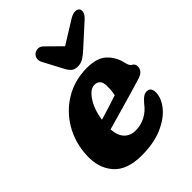

<svg xmlns="http://www.w3.org/2000/svg" viewBox="-206 -800 914 914"><g transform="rotate(-45 251.0 -343.0)"><path d="M465 -152.5Q464 -113.5 432.8 -75.8Q401.5 -38 343.8 -13.2Q286 11.5 205 11.5Q106 11.5 60.8 -41Q15.5 -93.5 20 -176.5Q24 -257.5 62.8 -323.8Q101.5 -390 167 -429.2Q232.5 -468.5 316.5 -468.5Q382.5 -468.5 416 -437.2Q449.5 -406 460.5 -356Q466 -333 475.5 -327.5Q491.5 -320.5 491.5 -302.5Q492 -287.5 481.8 -275.2Q471.5 -263 443.5 -255.5Q411 -245.5 366 -232.5Q321 -219.5 273.8 -206Q226.5 -192.5 187.5 -181.5Q190.5 -137.5 212 -115.2Q233.5 -93 269.5 -93Q303 -93 334.2 -109Q365.5 -125 388 -156Q404.5 -175 416.2 -182.2Q428 -189.5 441.5 -188Q455 -186.5 460.2 -176Q465.5 -165.5 465 -152.5ZM283 -386Q254 -386 227 -345.2Q200 -304.5 191 -243Q222.5 -252.5 256.5 -263Q290.5 -273.5 316.5 -282.5Q322 -305 322 -339Q322 -386 283 -386ZM367.5 -545.5Q346.5 -526 328.8 -514.5Q311 -503 289.5 -503Q267.5 -503 255.5 -514.2Q243.5 -525.5 233.5 -545.5L183 -641Q175.5 -655.5 178.2 -668.8Q181 -682 191 -690Q202.5 -698.5 216 -698.2Q229.5 -698 241.5 -686.5L314.5 -614.5L430.5 -686.5Q450 -698 464.8 -698.2Q479.5 -698.5 487 -690Q493 -682.5 490.2 -668.5Q487.5 -654.5 470.5 -639Z"/></g></svg>

Font: Fraunces 72pt SuperSoft
Style: Bold Italic
Weight: 700
Italic angle: -16°
Version: Version 1.000;[0bf87f6ff]